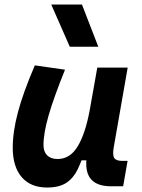

<svg xmlns="http://www.w3.org/2000/svg" viewBox="-20 -815 626 845"><path d="M187 10.3Q114.7 10.3 75.4 -35.6Q36.1 -81.5 36.1 -164.6Q36.1 -235.8 59.1 -321.8Q82 -407.7 133.3 -527.3L266.1 -508.3Q216.8 -386.2 194.1 -307.6Q171.4 -229 171.4 -176.8Q171.4 -147.5 187.5 -131.3Q203.6 -115.2 233.4 -115.2Q287.6 -115.2 321 -169.4Q354.5 -223.6 374 -325.7L369.1 -109.4H336.9L356 -160.6Q340.3 -107.9 321.8 -69.6Q303.2 -31.2 272 -10.5Q240.7 10.3 187 10.3ZM468.8 4.9Q427.2 4.9 401.6 -9.3Q376 -23.4 366 -51.5Q356 -79.6 361.3 -122.1L357.9 -234.9L408.2 -517.6H542L480.5 -166.5Q474.6 -132.3 482.9 -119.6Q491.2 -106.9 518.1 -106.9H541.5L522 4.9ZM287.1 -609.4 205.6 -794.9H340.8L412.6 -609.4Z"/></svg>

Font: Cascadia Mono NF
Style: Italic
Weight: 400
Italic angle: -10°
Monospace: yes
Designer: Aaron Bell
Foundry: Saja Typeworks
Version: Version 2404.023